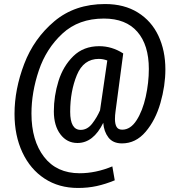

<svg xmlns="http://www.w3.org/2000/svg" viewBox="-20 -720 891 952"><path d="M800 -376Q800 -295 775.5 -209.5Q751 -124 702 -66.5Q653 -9 585 -9Q540 -9 517.5 -38.5Q495 -68 492 -111Q443 -11 364 -11Q312 -11 279.5 -54Q247 -97 247 -168Q247 -244 270 -318Q293 -392 343.5 -441.5Q394 -491 472 -491Q535 -491 591 -455L553 -169Q550 -148 550 -130Q550 -105 558 -91Q566 -77 586 -77Q627 -77 657 -123.5Q687 -170 702.5 -240Q718 -310 718 -378Q718 -497 661 -562.5Q604 -628 495 -628Q370 -628 289.5 -553.5Q209 -479 172.5 -370.5Q136 -262 136 -157Q136 -23 198.5 58Q261 139 375 139Q455 139 537 105L549 174Q503 193 459.5 202.5Q416 212 367 212Q272 212 201 165.5Q130 119 91 35.5Q52 -48 52 -155Q52 -277 100 -403Q148 -529 249.5 -614.5Q351 -700 501 -700Q596 -700 663.5 -658Q731 -616 765.5 -542.5Q800 -469 800 -376ZM476 -173 512 -420Q491 -428 470 -428Q394 -428 361 -347.5Q328 -267 328 -166Q328 -76 380 -76Q413 -76 437 -107Q461 -138 476 -173Z"/></svg>

Font: Fira Sans Extra Condensed
Style: Italic
Weight: 400
Width: 3
Italic angle: -8°
Designer: Carrois Corporate & Edenspiekermann AG
Foundry: Carrois Corporate GbR & Edenspiekermann AG
Version: Version 4.203